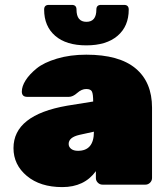

<svg xmlns="http://www.w3.org/2000/svg" viewBox="-20 -753 685 783"><path d="M35 -149Q35 -284 254 -322L360 -339Q360 -369 355 -379.5Q350 -390 331.5 -390Q313 -390 295 -374Q277 -358 261 -358H91Q69 -358 69 -379.5Q69 -401 84.5 -425.5Q100 -450 129.5 -474Q159 -498 212.5 -514Q266 -530 332 -530Q466 -530 533 -474Q600 -418 600 -314V-27Q600 -16 592 -8Q584 0 573 0H398Q387 0 379 -8Q371 -16 371 -27V-55Q324 10 234 10Q144 10 89.5 -35.5Q35 -81 35 -149ZM298 -138Q363 -138 363 -216L304 -203Q260 -193 260 -166Q260 -154 270 -146Q280 -138 298 -138ZM373 -714Q373 -733 392 -733H486Q505 -733 505 -714Q505 -646 459.5 -607Q414 -568 332 -568Q250 -568 205 -607Q160 -646 160 -714Q160 -733 179 -733H273Q292 -733 292 -714Q292 -664 332.5 -664Q373 -664 373 -714Z"/></svg>

Font: Rubik One
Style: Regular
Weight: 400
Designer: Hubert and Fischer with Elvire Volk Leonovitch
Foundry: Hubert and Fischer with Elvire Volk Leonovitch
Version: Version 1.001